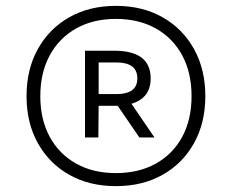

<svg xmlns="http://www.w3.org/2000/svg" viewBox="-20 -769 791 655"><path d="M375.5 -134Q285 -134 216.2 -172.8Q147.5 -211.5 109 -280.8Q70.5 -350 70.5 -441Q70.5 -532 109 -601.5Q147.5 -671 216.2 -710Q285 -749 375.5 -749Q466 -749 534.8 -710Q603.5 -671 642 -601.5Q680.5 -532 680.5 -441Q680.5 -350 642 -280.8Q603.5 -211.5 534.8 -172.8Q466 -134 375.5 -134ZM375.5 -178.5Q453.5 -178.5 511.8 -211Q570 -243.5 601.8 -302.5Q633.5 -361.5 633.5 -441Q633.5 -520.5 601.8 -579.8Q570 -639 511.8 -671.8Q453.5 -704.5 375.5 -704.5Q297.5 -704.5 239.5 -671.8Q181.5 -639 149.5 -579.8Q117.5 -520.5 117.5 -441Q117.5 -361.5 149.5 -302.5Q181.5 -243.5 239.5 -211Q297.5 -178.5 375.5 -178.5ZM270 -300V-596H369.5Q494 -596 494 -501.5Q494 -434.5 428.5 -415L507 -300H455.5L381.5 -408Q375.5 -408 369.5 -408H316.5L315.5 -300ZM316.5 -448H377Q448.5 -448 448.5 -501.5Q448.5 -556 377 -556H316.5Z"/></svg>

Font: Encode Sans
Style: Regular
Weight: 400
Designer: Multiple Designers
Foundry: Impallari Type
Version: Version 3.002; ttfautohint (v1.8.3) -l 8 -r 50 -G 200 -x 14 